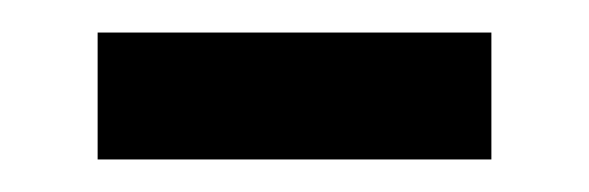

<svg xmlns="http://www.w3.org/2000/svg" viewBox="-20 -327 362 118"><path d="M40 -229V-307H282V-229Z"/></svg>

Font: Noto Sans Arabic
Style: Regular
Weight: 400
Designer: Nadine Chahine - Monotype Design Team
Foundry: Monotype Imaging Inc.
Version: Version 1.902